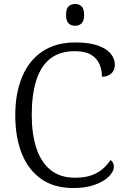

<svg xmlns="http://www.w3.org/2000/svg" viewBox="-20 -938 633 968"><path d="M349 10Q253 10 188 -35.5Q123 -81 90 -163.5Q57 -246 57 -358Q57 -468 91.5 -550.5Q126 -633 193.5 -678.5Q261 -724 360 -724Q429 -724 473 -708.5Q517 -693 538 -667.5Q559 -642 559 -611Q559 -583 540.5 -567Q522 -551 494 -551Q494 -585 481.5 -614.5Q469 -644 439 -662Q409 -680 357 -680Q281 -680 233 -642Q185 -604 162.5 -531.5Q140 -459 140 -358Q140 -264 163 -192.5Q186 -121 234.5 -81.5Q283 -42 358 -42Q408 -42 442 -54.5Q476 -67 499 -87.5Q522 -108 537 -131Q545 -126 549.5 -117.5Q554 -109 554 -97Q554 -81 541.5 -63Q529 -45 504 -28.5Q479 -12 440.5 -1Q402 10 349 10ZM359 -808Q339 -808 326 -820Q313 -832 313 -863Q313 -894 326 -906Q339 -918 359 -918Q378 -918 391 -906Q404 -894 404 -863Q404 -832 391 -820Q378 -808 359 -808Z"/></svg>

Font: Noto Serif Tibetan Light
Style: Regular
Weight: 300
Version: Version 2.103